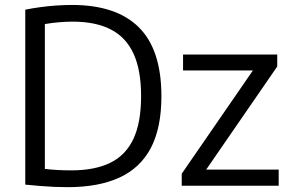

<svg xmlns="http://www.w3.org/2000/svg" viewBox="-20 -768 1200 794"><path d="M259.5 6Q231.5 6 204 4.8Q176.5 3.5 147 1.2Q117.5 -1 84.5 -4.5V-728Q114.5 -734 147.2 -738.5Q180 -743 213.2 -745.2Q246.5 -747.5 278 -747.5Q461 -747.5 554.2 -655Q647.5 -562.5 647.5 -370Q647.5 -239.5 604 -156.5Q560.5 -73.5 474.2 -33.8Q388 6 259.5 6ZM275.5 -63.5Q372 -63.5 436 -94.8Q500 -126 531.8 -193.8Q563.5 -261.5 563.5 -370.5Q563.5 -478 532.2 -546Q501 -614 438.2 -646.2Q375.5 -678.5 280.5 -678.5Q253.5 -678.5 224.5 -676Q195.5 -673.5 165.5 -668.5V-69.5Q191.5 -66.5 217.8 -65Q244 -63.5 275.5 -63.5ZM731.5 0V-49.5L1038.5 -495V-476.5H737V-542.5H1126.5V-493L819.5 -47.5V-66.5H1132.5V0Z"/></svg>

Font: Encode Sans Condensed Thin
Style: Regular
Weight: 400
Version: Version 3.002